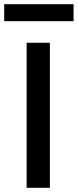

<svg xmlns="http://www.w3.org/2000/svg" viewBox="-48 -896 371 916"><path d="M303 -795V-876H-28V-795ZM190 0V-692H79V0Z"/></svg>

Font: RazerF5 SemiBold
Style: Regular
Weight: 600
Foundry: Razer Inc.
Version: Version 2